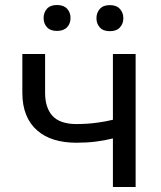

<svg xmlns="http://www.w3.org/2000/svg" viewBox="-20 -743 640 763"><path d="M519 0V-528.3H428.7V-267.1Q414.1 -263.7 399.2 -260.7Q384.3 -257.8 369.1 -255.9Q348.6 -252.9 327.1 -251.5Q305.7 -250 283.2 -250Q251.5 -250 227.1 -258.3Q202.6 -266.6 187 -284.2Q173.8 -299.3 166.5 -321.8Q159.2 -344.2 159.2 -374.5V-528.3H68.8V-374.5Q68.8 -324.2 84 -286.9Q99.1 -249.5 127.4 -225.1Q155.3 -200.2 194.8 -188Q234.4 -175.8 283.2 -175.8Q324.7 -175.8 360.1 -180.2Q395.5 -184.6 428.7 -192.9V0ZM153.3 -671.4Q153.3 -649.4 166.7 -634.8Q180.2 -620.1 206.5 -620.1Q232.9 -620.1 246.6 -634.8Q260.3 -649.4 260.3 -671.4Q260.3 -693.4 246.6 -708.3Q232.9 -723.1 206.5 -723.1Q180.2 -723.1 166.7 -708.3Q153.3 -693.4 153.3 -671.4ZM363.3 -670.4Q363.3 -648.9 376.7 -634Q390.1 -619.1 416.5 -619.1Q442.9 -619.1 456.5 -634Q470.2 -648.9 470.2 -670.4Q470.2 -692.4 456.5 -707.5Q442.9 -722.7 416.5 -722.7Q390.1 -722.7 376.7 -707.5Q363.3 -692.4 363.3 -670.4Z"/></svg>

Font: RobotoMono Nerd Font
Style: Regular
Weight: 400
Monospace: yes
Designer: Google
Version: Version 3.000;Nerd Fonts 3.2.1